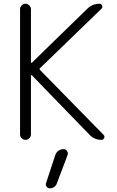

<svg xmlns="http://www.w3.org/2000/svg" viewBox="-20 -774 631 1033"><path d="M322.3 28.3Q334 28.3 340.8 38.6Q347.7 48.8 343.8 59.6L286.1 211.9Q282.2 224.6 271.5 231.9Q260.7 239.3 248 239.3Q237.3 239.3 231 230.5Q224.6 221.7 227.5 211.9L277.3 60.5Q282.2 45.9 294.4 37.1Q306.6 28.3 322.3 28.3ZM146.5 -439.5Q146.5 -436.5 148.4 -436Q150.4 -435.5 151.4 -436.5L450.2 -727.5Q477.5 -753.9 515.6 -753.9Q525.4 -753.9 529.3 -744.1Q533.2 -734.4 526.4 -727.5L195.3 -407.2Q190.4 -402.3 195.3 -397.5L537.1 -48.8Q542 -43.9 542 -38.1Q542 -34.2 540 -31.2Q536.1 -21.5 525.4 -21.5Q488.3 -21.5 461.9 -48.8L151.4 -369.1Q150.4 -370.1 148.4 -369.6Q146.5 -369.1 146.5 -367.2V-50.8Q146.5 -39.1 137.7 -30.3Q128.9 -21.5 117.2 -21.5Q105.5 -21.5 96.7 -30.3Q87.9 -39.1 87.9 -50.8V-724.6Q87.9 -736.3 96.7 -745.1Q105.5 -753.9 117.2 -753.9Q128.9 -753.9 137.7 -745.1Q146.5 -736.3 146.5 -724.6Z"/></svg>

Font: Gen Jyuu Gothic Light
Style: Regular
Weight: 200
Designer: [Source Han Sans]
Ryoko NISHIZUKA  (kana & ideographs); Paul D. Hunt (Latin, Greek & Cyrillic); Wenlong ZHANG  (bopomofo
Version: Version 1.002.20150607